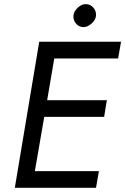

<svg xmlns="http://www.w3.org/2000/svg" viewBox="-20 -900 600 920"><path d="M192 -340H479L492 -420H206L240 -620H546L560 -700H254H216H215H168L51 0H96H133H440L454 -80H147ZM332 -826Q330 -805 343 -788.5Q356 -772 377 -770Q398 -769 418 -786.5Q438 -804 440 -824Q442 -845 428.5 -862Q415 -879 394 -880Q373 -882 353.5 -864Q334 -846 332 -826Z"/></svg>

Font: Jost* 400 Book Italic
Style: Italic
Weight: 400
Italic angle: -10°
Version: Version 3.200; ttfautohint (v0.97) -l 8 -r 50 -G 200 -x 14 -